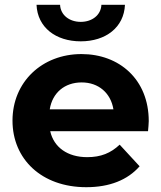

<svg xmlns="http://www.w3.org/2000/svg" viewBox="-20 -771 671 799"><path d="M316 -599C420 -599 496 -657 500 -751H402C400 -708 363 -680 316 -680C269 -680 232 -708 230 -751H132C136 -657 212 -599 316 -599ZM599 -267C599 -440 477 -546 319 -546C155 -546 32 -430 32 -269C32 -109 153 8 339 8C436 8 511 -22 561 -79L478 -169C441 -134 400 -117 343 -117C261 -117 204 -158 189 -225H596C597 -238 599 -255 599 -267ZM320 -428C390 -428 441 -384 452 -316H187C198 -385 249 -428 320 -428Z"/></svg>

Font: Talent SemiBold
Style: Bold
Weight: 700
Designer: Mike Powis
Version: Version 1.001;hotconv 1.0.109;makeotfexe 2.5.65596